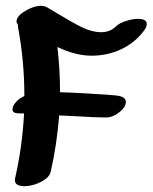

<svg xmlns="http://www.w3.org/2000/svg" viewBox="-20 -675 526 662"><path d="M456 -610Q486 -610 486 -592Q486 -582 477 -570Q446 -528 398.5 -505.5Q351 -483 296 -483Q240 -483 178 -513Q187 -435 187 -357L218 -356Q264 -354 341 -349L378 -346Q414 -343 414 -323Q414 -306 391.5 -288Q369 -270 346 -270Q305 -270 247 -274L184 -277Q176 -175 155 -84Q151 -63 121.5 -48Q92 -33 64 -33Q47 -33 38 -39.5Q29 -46 32 -60Q57 -170 63 -284H46Q23 -284 23 -298Q23 -308 32.5 -320Q42 -332 53 -338L64 -344Q64 -465 42 -582V-589Q37 -596 37 -601Q37 -619 66.5 -637Q96 -655 122 -655Q130 -655 140 -651L179 -628Q228 -598 262.5 -581Q297 -564 329 -564Q360 -564 381 -585Q391 -595 414 -602.5Q437 -610 456 -610Z"/></svg>

Font: Sedgwick Ave Display
Style: Regular
Weight: 400
Designer: Kevin Burke, Pedro Vergani
Foundry: Google, Inc.
Version: Version 1.000